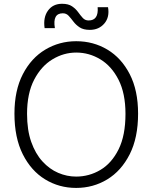

<svg xmlns="http://www.w3.org/2000/svg" viewBox="-20 -954 786 990"><path d="M372.5 15Q285 15 212.8 -29Q140.5 -73 97.5 -158.5Q54.5 -244 54.5 -368Q54.5 -488 97.8 -571.5Q141 -655 213.5 -698.2Q286 -741.5 373 -741.5Q461.5 -741.5 533.8 -698.2Q606 -655 649 -571.5Q692 -488 692 -368Q692 -244 648.8 -158.5Q605.5 -73 533 -29Q460.5 15 372.5 15ZM372.5 -43.5Q440 -43.5 498 -78Q556 -112.5 591.5 -184Q627 -255.5 627 -367Q627 -472.5 591.2 -542.8Q555.5 -613 497.5 -648Q439.5 -683 373 -683Q308.5 -683 250.5 -648Q192.5 -613 156 -542.8Q119.5 -472.5 119.5 -367Q119.5 -283.5 141 -222.5Q162.5 -161.5 198.8 -121.8Q235 -82 280 -62.8Q325 -43.5 372.5 -43.5ZM443 -800Q410 -800 390.5 -813Q371 -826 358.5 -842.8Q346 -859.5 334 -872.5Q322 -885.5 304 -885.5Q250 -885.5 263 -809H210Q202 -864.5 227.5 -899.5Q253 -934.5 300 -934.5Q332.5 -934.5 351.5 -921.5Q370.5 -908.5 382.8 -891.5Q395 -874.5 406.8 -861.5Q418.5 -848.5 437 -848.5Q489 -848.5 483.5 -917H537Q546 -865.5 518 -832.8Q490 -800 443 -800Z"/></svg>

Font: Spline Sans Light
Style: Regular
Weight: 300
Designer: Eben Sorkin, Mirko Velimirovic
Foundry: Sorkin Type
Version: Version 1.000; ttfautohint (v1.8.3)